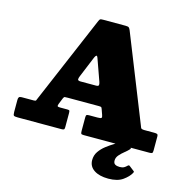

<svg xmlns="http://www.w3.org/2000/svg" viewBox="-138 -895 1225 1261"><g transform="rotate(15 475.0 -265.0)"><path d="M709.5 234.5Q772 234.5 807.8 209Q843.5 183.5 858.5 156Q861.5 150.5 861.5 148Q861.5 145.5 856.5 142L824.5 117Q818 112 810 120.5Q802.5 128.5 791.5 134.8Q780.5 141 762 141Q743.5 141 731.5 134.2Q719.5 127.5 719.5 108.5Q719.5 88 734.5 70.8Q749.5 53.5 768.5 38.5Q787.5 23.5 799 10.5Q805 3.5 798.8 -0.8Q792.5 -5 778 -16.5Q774.5 -19.5 761 -25.8Q747.5 -32 739 -26.5Q719 -13 691.5 3.2Q664 19.5 637.8 39.8Q611.5 60 594 85.5Q576.5 111 576.5 143.5Q576.5 186.5 612.5 210.5Q648.5 234.5 709.5 234.5ZM414.5 -509.5Q419.5 -521 425.2 -525Q431 -529 437 -511.5L489 -365.5Q493 -355 492.8 -345Q492.5 -335 475 -335H369.5Q349.5 -335 350.2 -345.8Q351 -356.5 356 -367.5ZM0 -28.5Q0 -7.5 6 -3.8Q12 0 33 0H329.5Q341 0 345.5 -3Q350 -6 350 -18.5V-114.5Q350 -126.5 347.8 -130.8Q345.5 -135 333.5 -135H281.5Q268 -135 266 -139.8Q264 -144.5 269 -156.5L285.5 -197.5Q290 -208.5 296 -209.2Q302 -210 316.5 -210H527.5Q542 -210 544.8 -206.8Q547.5 -203.5 551 -193.5L563 -159.5Q568.5 -145 564.5 -140Q560.5 -135 538.5 -135H481.5Q467.5 -135 463.8 -131.5Q460 -128 460 -113.5V-24.5Q460 -9.5 462.8 -4.8Q465.5 0 480.5 0H927.5Q942 0 946 -3.8Q950 -7.5 950 -22.5V-115.5Q950 -130 943.2 -132.5Q936.5 -135 923.5 -135H857.5Q836 -135 832.8 -143.2Q829.5 -151.5 824 -165.5L593.5 -743.5Q588.5 -755.5 583.2 -760.2Q578 -765 560.5 -765H410.5Q393.5 -765 388.8 -762.8Q384 -760.5 379 -748.5L125.5 -153.5Q122 -145.5 120 -140.2Q118 -135 105.5 -135H23Q9 -135 4.5 -129.2Q0 -123.5 0 -110.5Z"/></g></svg>

Font: Besley Black
Style: Regular
Weight: 900
Designer: Owen Earl
Foundry: indestructible type*
Version: Version 2.001